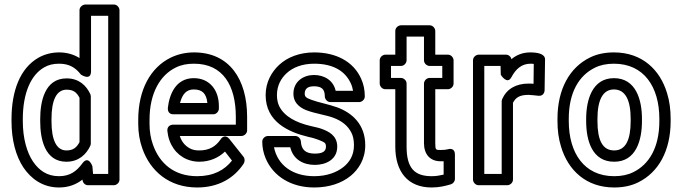

<svg xmlns="http://www.w3.org/2000/svg" viewBox="-20 -795 3030 850"><path d="M344 -71C319 -37 290 -15 241 -15C187 -15 152 -42 126 -80C99 -120 81 -183 81 -258V-268C81 -383 117 -464 176 -497C195 -508 216 -513 242 -513C287 -513 315 -495 338 -465C338 -465 383 -434 383 -480V-725H459V-25H392L389 -59C389 -59 372 -110 344 -71ZM370 25H484C495 25 509 15 509 0V-750C509 -761 499 -775 484 -775H358C347 -775 332 -765 332 -750V-538C308 -553 278 -563 242 -563C209 -563 178 -555 151 -540C68 -493 31 -391 31 -268V-258C31 -175 50 -104 84 -53C116 -6 167 35 241 35C283 35 317 22 345 0C346 13 355 25 370 25ZM380 -378C362 -417 329 -448 275 -448C178 -448 158 -346 158 -268V-258C158 -180 178 -79 274 -79C328 -79 362 -111 380 -150C381 -153 382 -157 382 -160V-368C382 -372 381 -375 380 -378ZM332 -362V-166C320 -143 305 -129 274 -129C229 -129 208 -177 208 -258V-268C208 -350 229 -398 275 -398C306 -398 320 -385 332 -362Z M1024 -278V-243H746C735 -243 719 -236 721 -215C727 -155 760 -110 807 -90C824 -83 842 -79 862 -79C909 -79 948 -97 976 -124L1007 -84C974 -42 925 -15 853 -15C750 -15 686 -72 657 -155C647 -183 642 -213 642 -246V-265C642 -384 690 -463 758 -496C782 -508 808 -513 839 -513C968 -513 1024 -415 1024 -278ZM839 -563C802 -563 767 -555 736 -540C646 -496 592 -397 592 -265V-246C592 -208 598 -172 610 -138C645 -38 728 35 853 35C949 35 1018 -8 1059 -71C1064 -79 1065 -92 1058 -101L996 -179C974 -206 957 -179 956 -177C935 -147 907 -129 862 -129C848 -129 837 -131 827 -135C804 -145 785 -164 776 -193H1049C1060 -193 1074 -203 1074 -218V-278C1074 -442 997 -563 839 -563ZM949 -326C949 -396 908 -449 838 -449C759 -449 730 -379 723 -317C722 -307 726 -289 747 -289H924C939 -289 949 -303 949 -314ZM898 -339H777C787 -378 805 -399 838 -399C875 -399 894 -381 898 -339Z M1193 -143H1265C1278 -88 1324 -65 1374 -65C1419 -65 1473 -86 1473 -146C1473 -197 1431 -214 1408 -223C1394 -229 1376 -232 1356 -237C1291 -252 1239 -279 1216 -325C1210 -338 1206 -354 1206 -374C1206 -417 1225 -449 1249 -471C1276 -496 1317 -513 1371 -513C1454 -513 1508 -481 1533 -426C1538 -416 1541 -404 1543 -393H1466C1456 -439 1416 -463 1370 -463C1324 -463 1279 -435 1279 -380C1279 -332 1319 -313 1342 -305C1378 -292 1426 -285 1455 -274C1493 -260 1520 -239 1536 -207C1543 -193 1547 -175 1547 -152C1547 -107 1527 -77 1501 -56C1471 -32 1427 -15 1371 -15C1275 -15 1209 -64 1193 -143ZM1374 -115C1334 -115 1314 -131 1312 -169C1311 -181 1301 -193 1287 -193H1166C1155 -193 1141 -183 1141 -168C1141 -143 1146 -118 1156 -94C1190 -14 1269 35 1371 35C1437 35 1493 16 1533 -17C1567 -45 1597 -90 1597 -152C1597 -245 1538 -296 1472 -320C1436 -333 1388 -342 1359 -353C1337 -361 1329 -366 1329 -380C1329 -401 1341 -413 1370 -413C1404 -413 1418 -400 1418 -368C1418 -357 1428 -343 1443 -343H1570C1581 -343 1595 -353 1595 -368C1595 -396 1590 -422 1579 -446C1545 -523 1467 -563 1371 -563C1307 -563 1252 -542 1215 -507C1184 -478 1156 -433 1156 -374C1156 -255 1258 -210 1345 -189C1365 -185 1379 -180 1390 -176C1417 -165 1423 -163 1423 -146C1423 -126 1410 -115 1374 -115Z M1891 -15C1814 -15 1780 -52 1780 -146V-425C1780 -440 1766 -450 1755 -450H1711V-503H1755C1770 -503 1780 -517 1780 -528V-633H1857V-528C1857 -513 1871 -503 1882 -503H1938V-450H1882C1867 -450 1857 -436 1857 -425V-161C1857 -113 1883 -81 1931 -81H1944V-22C1926 -18 1912 -15 1891 -15ZM1891 35C1925 35 1952 28 1976 21C1986 18 1994 8 1994 -3V-110C1994 -144 1965 -135 1962 -134C1955 -132 1944 -131 1931 -131C1910 -131 1907 -130 1907 -161V-400H1963C1974 -400 1988 -410 1988 -425V-528C1988 -539 1978 -553 1963 -553H1907V-658C1907 -669 1897 -683 1882 -683H1755C1744 -683 1730 -673 1730 -658V-553H1686C1675 -553 1661 -543 1661 -528V-425C1661 -414 1671 -400 1686 -400H1730V-146C1730 -35 1785 35 1891 35Z M2329 -513C2332 -513 2339 -513 2343 -512L2342 -424C2333 -425 2327 -425 2320 -425C2264 -425 2223 -401 2203 -356C2202 -353 2201 -349 2201 -346V-25H2124V-503H2196L2197 -464C2197 -464 2225 -418 2244 -453C2263 -489 2289 -513 2329 -513ZM2328 -563C2294 -563 2267 -552 2244 -533C2242 -544 2232 -553 2220 -553H2099C2088 -553 2074 -543 2074 -528V0C2074 11 2084 25 2099 25H2226C2237 25 2251 15 2251 0V-340C2263 -363 2280 -375 2320 -375C2331 -375 2351 -372 2364 -371C2384 -369 2391 -385 2391 -396L2393 -532C2393 -558 2356 -563 2328 -563Z M2899 -269V-259C2899 -141 2853 -67 2784 -33C2760 -21 2732 -15 2699 -15C2566 -15 2498 -118 2498 -259V-269C2498 -387 2544 -461 2613 -495C2637 -507 2665 -513 2698 -513C2831 -513 2899 -410 2899 -269ZM2448 -269V-259C2448 -218 2453 -180 2464 -145C2495 -42 2574 35 2699 35C2738 35 2774 28 2806 12C2895 -32 2949 -127 2949 -259V-269C2949 -310 2944 -348 2933 -383C2902 -486 2823 -563 2698 -563C2659 -563 2623 -556 2591 -540C2502 -496 2448 -401 2448 -269ZM2822 -269C2822 -352 2796 -449 2698 -449C2601 -449 2575 -351 2575 -269V-259C2575 -175 2600 -79 2699 -79C2797 -79 2822 -176 2822 -259ZM2772 -269V-259C2772 -176 2750 -129 2699 -129C2647 -129 2625 -175 2625 -259V-269C2625 -351 2648 -399 2698 -399C2749 -399 2772 -351 2772 -269Z"/></svg>

Font: Asimov
Style: NarOu
Weight: 500
Designer: Google
Version: Version 2.000980; 2014